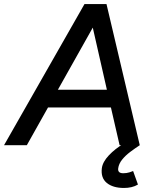

<svg xmlns="http://www.w3.org/2000/svg" viewBox="-53 -720 764 952"><path d="M-33 0 366 -700H475L640 0H540L497 -187H185L80 0ZM234 -275H477L407 -583ZM562 212Q507 212 476.5 187Q446 162 452 114Q456 83 486.5 50.5Q517 18 562 -9L640 0Q617 15 593 33Q569 51 552.5 71.5Q536 92 533 115Q530 139 558 139Q575 139 589 134.5Q603 130 607 128L631 195Q616 204 598.5 208Q581 212 562 212Z"/></svg>

Font: Figtree Medium
Style: Italic
Weight: 500
Italic angle: -9.5°
Foundry: Erik Kennedy
Version: Version 2.001; ttfautohint (v1.8.4.7-5d5b);gftools[0.9.27]